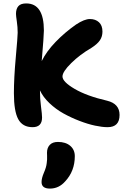

<svg xmlns="http://www.w3.org/2000/svg" viewBox="-20 -730 728 1119"><path d="M169.9 11.2Q111.8 11.2 86.4 -35.2Q61 -81.5 61 -187Q61 -274.4 72 -395.8Q83 -517.1 83 -539.1Q83 -572.3 78.1 -605Q73.2 -637.7 73.2 -648.9Q73.2 -678.7 87.2 -694.3Q101.1 -710 132.8 -710Q235.8 -710 235.8 -551.8Q235.8 -523.4 223.1 -374Q251 -430.7 304 -485.6Q356.9 -540.5 422.9 -586.9Q471.7 -619.1 503.9 -619.1Q536.6 -619.1 556.9 -600.3Q577.1 -581.5 577.1 -545.9Q577.1 -517.1 562.3 -495.1Q547.4 -473.1 513.2 -451.2Q445.8 -412.1 395 -362.1Q344.2 -312 344.2 -284.2Q344.2 -253.4 415 -211.9Q485.8 -170.4 604 -143.1Q676.8 -125.5 676.8 -60.1Q676.8 11.2 606.9 11.2Q576.2 11.2 533.9 2.2Q491.7 -6.8 443.4 -25.4Q395 -43.9 350.3 -68.6Q305.7 -93.3 268.3 -128.7Q231 -164.1 212.9 -203.1V-199.2Q212.9 -153.8 219 -108.6Q225.1 -63.5 225.1 -44.9Q225.1 11.2 169.9 11.2ZM271 369.1Q222.2 369.1 222.2 331.1Q222.2 308.6 235.8 276.9Q242.7 261.2 246.8 247.3Q251 233.4 252.4 220.2Q253.9 207 254.4 199.5Q254.9 191.9 254.4 178.2Q253.9 164.6 253.9 160.2Q253.9 131.8 270 114.5Q286.1 97.2 317.9 97.2Q362.8 97.2 389.4 119.9Q416 142.6 416 180.2Q416 267.1 359.9 327.1Q323.2 369.1 271 369.1Z"/></svg>

Font: Shantell Sans Irregular
Style: Bold
Weight: 700
Designer: Stephen Nixon, Anya Danilova, Shantell Martin
Foundry: Arrow Type
Version: Version 1.006;[9816181b4]